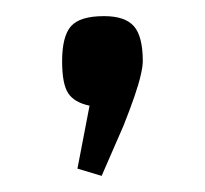

<svg xmlns="http://www.w3.org/2000/svg" viewBox="-20 -125 254 238"><path d="M106 93 76 84 91 6Q72 2 64.5 -9.5Q57 -21 57 -49Q57 -80 68 -92.5Q79 -105 109 -105Q135 -105 146 -92.5Q157 -80 157 -49Q157 -43 154.5 -32Q152 -21 146.5 -5Q141 11 133 31Z"/></svg>

Font: Changa ExtraLight
Style: Regular
Weight: 250
Designer: Eduardo Rodriguez Tunni
Foundry: Eduardo Rodriguez Tunni
Version: Version 3.002; ttfautohint (v1.8.2)